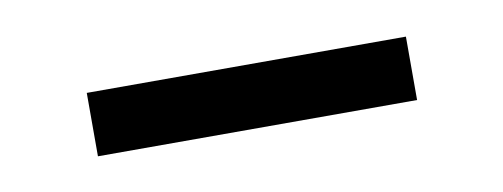

<svg xmlns="http://www.w3.org/2000/svg" viewBox="-25 -770 453 173"><g transform="rotate(-10 201.5 -683.0)"><path d="M56 -654V-712H348V-654Z"/></g></svg>

Font: Raleway Medium
Style: Regular
Weight: 500
Designer: Matt McInerney, Pablo Impallari, Rodrigo Fuenzalida
Foundry: Matt McInerney, Pablo Impallari, Rodrigo Fuenzalida
Version: Version 4.026